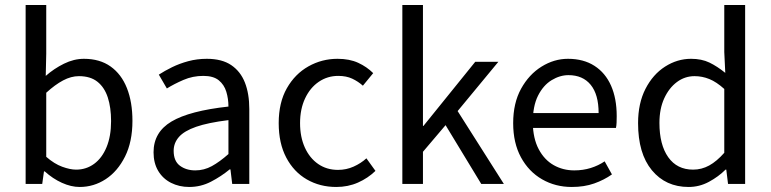

<svg xmlns="http://www.w3.org/2000/svg" viewBox="-20 -732 3067 764"><path d="M297 12Q263 12 226.5 -4.5Q190 -21 158 -50H155L148 0H82V-712H164V-518L162 -430Q195 -459 234.5 -478.5Q274 -498 314 -498Q377 -498 420 -467.5Q463 -437 485 -381.5Q507 -326 507 -251Q507 -168 477.5 -109Q448 -50 400.5 -19Q353 12 297 12ZM283 -57Q323 -57 354.5 -80Q386 -103 404 -146.5Q422 -190 422 -250Q422 -304 409 -344Q396 -384 368 -406.5Q340 -429 294 -429Q263 -429 231 -412Q199 -395 164 -363V-108Q196 -80 227.5 -68.5Q259 -57 283 -57Z M733 12Q693 12 660.5 -4.5Q628 -21 609.5 -52Q591 -83 591 -126Q591 -206 662.5 -248.5Q734 -291 889 -308Q889 -339 880.5 -367Q872 -395 850.5 -412.5Q829 -430 789 -430Q747 -430 710 -414Q673 -398 644 -380L612 -435Q635 -450 664.5 -464.5Q694 -479 729 -488.5Q764 -498 803 -498Q863 -498 900 -473Q937 -448 954.5 -403.5Q972 -359 972 -298V0H904L897 -58H894Q860 -30 819.5 -9Q779 12 733 12ZM757 -54Q792 -54 823 -71Q854 -88 889 -119V-254Q808 -244 760.5 -227.5Q713 -211 692 -187Q671 -163 671 -132Q671 -91 696 -72.5Q721 -54 757 -54Z M1318 12Q1253 12 1201 -18Q1149 -48 1119 -105Q1089 -162 1089 -242Q1089 -324 1121.5 -381Q1154 -438 1207.5 -468Q1261 -498 1323 -498Q1371 -498 1405.5 -482Q1440 -466 1465 -441L1424 -391Q1405 -408 1381.5 -419Q1358 -430 1326 -430Q1283 -430 1248.5 -406.5Q1214 -383 1194 -340.5Q1174 -298 1174 -242Q1174 -187 1193 -145Q1212 -103 1246 -79.5Q1280 -56 1325 -56Q1358 -56 1387 -69Q1416 -82 1438 -102L1474 -52Q1444 -23 1404.5 -5.5Q1365 12 1318 12Z M1581 0V-712H1663V-231H1665L1871 -486H1963L1801 -290L1985 0H1895L1753 -234L1663 -128V0Z M2255 12Q2190 12 2137 -18.5Q2084 -49 2053 -106Q2022 -163 2022 -242Q2022 -322 2053.5 -379Q2085 -436 2135 -467Q2185 -498 2240 -498Q2302 -498 2345.5 -470Q2389 -442 2411.5 -391Q2434 -340 2434 -270Q2434 -257 2433.5 -244.5Q2433 -232 2431 -223H2082L2081 -282H2362Q2362 -356 2330.5 -394.5Q2299 -433 2242 -433Q2208 -433 2175 -413Q2142 -393 2121 -351.5Q2100 -310 2100 -244Q2101 -181 2123.5 -138.5Q2146 -96 2183 -75Q2220 -54 2265 -54Q2300 -54 2330.5 -63.5Q2361 -73 2386 -90L2415 -38Q2384 -16 2344.5 -2Q2305 12 2255 12Z M2720 12Q2629 12 2574 -54.5Q2519 -121 2519 -242Q2519 -321 2548.5 -378.5Q2578 -436 2626.5 -467Q2675 -498 2730 -498Q2772 -498 2803 -483Q2834 -468 2866 -442L2862 -525V-712H2945V0H2877L2870 -57H2867Q2839 -29 2801 -8.5Q2763 12 2720 12ZM2738 -57Q2772 -57 2802 -73.5Q2832 -90 2862 -124V-378Q2831 -406 2802.5 -417.5Q2774 -429 2744 -429Q2705 -429 2673.5 -405.5Q2642 -382 2623 -340.5Q2604 -299 2604 -243Q2604 -156 2639 -106.5Q2674 -57 2738 -57Z"/></svg>

Font: Mada
Style: Regular
Weight: 400
Designer: Khaled Hosny
Version: Version 1.5